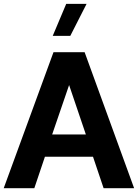

<svg xmlns="http://www.w3.org/2000/svg" viewBox="-21 -988 725 1008"><path d="M214.8 -165H467.3L522.9 0H683.1L423.3 -713.9H259.8L-1.5 0H159.2ZM252.9 -282.2 341.8 -541.5 429.7 -282.2ZM326.7 -967.8 255.9 -799.8H348.1L433.6 -967.8Z"/></svg>

Font: Estedad-FD-VF Thin
Style: Regular
Weight: 100
Designer: Amin Abedi
Version: Version 5.0